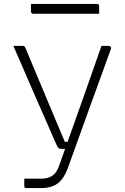

<svg xmlns="http://www.w3.org/2000/svg" viewBox="-20 -760 640 980"><path d="M534 -526Q539 -526 544 -522Q549 -518 546 -510Q517 -429 487 -347Q457 -265 428.5 -186Q400 -107 374.5 -36Q349 35 328 93Q314 132 295.5 155.5Q277 179 251 189.5Q225 200 189 200Q180 200 168 200Q156 200 145 200Q134 200 126 200Q118 200 115 200Q110 200 107 198Q104 196 104 189V152H116Q135 152 153.5 152Q172 152 191 152Q225 152 247 137Q269 122 281 88Q289 65 306 17Q323 -31 346.5 -96.5Q370 -162 396 -236Q422 -310 448.5 -385Q475 -460 498 -526Q502 -526 506.5 -526Q511 -526 515.5 -526Q520 -526 524.5 -526Q529 -526 534 -526ZM92 -526Q100 -526 103.5 -524Q107 -522 110 -515Q130 -467 154.5 -408.5Q179 -350 204.5 -289.5Q230 -229 252 -176Q274 -123 290 -85.5Q306 -48 311 -36H338L324 0H297Q287 0 281.5 -2.5Q276 -5 270.5 -16.5Q265 -28 254 -53Q244 -76 227 -115.5Q210 -155 188 -204.5Q166 -254 142 -309.5Q118 -365 94 -420.5Q70 -476 48 -526Q53 -526 58.5 -526Q64 -526 69.5 -526Q75 -526 80.5 -526Q86 -526 92 -526ZM138 -740H475Q480 -740 483 -737Q486 -734 486 -729Q486 -723 486 -716.5Q486 -710 486 -703.5Q486 -697 486 -690H149Q146 -690 143.5 -691.5Q141 -693 139.5 -695.5Q138 -698 138 -701Q138 -708 138 -714.5Q138 -721 138 -727.5Q138 -734 138 -740Z"/></svg>

Font: Recursive Sans Linear Light
Style: Regular
Weight: 300
Version: Version 1.085